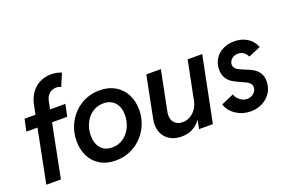

<svg xmlns="http://www.w3.org/2000/svg" viewBox="-100 -1099 2134 1440"><g transform="rotate(-20 967.5 -379.0)"><path d="M79.1 -521H166.5L181.6 -596.7Q192.4 -649.4 220.5 -687.7Q248.5 -726.1 289.3 -746.1Q330.1 -766.1 377.9 -766.1Q422.4 -766.1 461.4 -750L418.9 -650.4Q402.3 -659.7 380.4 -659.7Q348.1 -659.7 325.2 -639.2Q302.2 -618.7 294.9 -582L282.7 -521H404.8L385.3 -425.3H263.7L179.7 0H63.5L147.5 -425.3H59.1Z M388.2 -228.5Q388.2 -309.6 426 -378.4Q463.9 -447.3 530.3 -488Q596.7 -528.8 679.2 -528.8Q750.5 -528.8 802.7 -497.8Q855 -466.8 882.6 -413.1Q910.2 -359.4 910.2 -292Q910.2 -211.4 872.1 -142.6Q834 -73.7 766.8 -33Q699.7 7.8 616.7 7.8Q543.9 7.8 492.2 -23.7Q440.4 -55.2 414.3 -108.9Q388.2 -162.6 388.2 -228.5ZM796.4 -290.5Q796.4 -353 763.9 -390.1Q731.4 -427.2 672.4 -427.2Q621.6 -427.2 583 -399.9Q544.4 -372.6 523.4 -327.4Q502.4 -282.2 502.4 -231.4Q502.4 -168.5 534.4 -130.9Q566.4 -93.3 625.5 -93.3Q675.8 -93.3 714.8 -120.8Q753.9 -148.4 775.1 -193.8Q796.4 -239.3 796.4 -290.5Z M1392.6 0H1282.2L1295.9 -66.4H1293Q1237.8 7.8 1142.1 7.8Q1093.8 7.8 1057.1 -11.2Q1020.5 -30.3 1000.5 -64.9Q980.5 -99.6 980.5 -145.5Q980.5 -166.5 984.9 -189L1050.8 -521H1167L1103.5 -202.6Q1100.6 -188 1100.6 -175.3Q1100.6 -136.2 1124.3 -113.5Q1147.9 -90.8 1186 -90.8Q1217.3 -90.8 1245.1 -106.2Q1272.9 -121.6 1292.2 -148.7Q1311.5 -175.8 1318.4 -209L1380.9 -521H1497.1Z M1509.3 -114.7 1608.9 -157.7Q1614.3 -140.1 1627.9 -124.3Q1641.6 -108.4 1660.6 -98.9Q1679.7 -89.4 1700.2 -89.4Q1720.7 -89.4 1737.8 -98.4Q1754.9 -107.4 1765.1 -122.8Q1775.4 -138.2 1775.4 -155.8Q1775.4 -172.4 1765.4 -184.6Q1755.4 -196.8 1740.2 -205.1Q1725.1 -213.4 1698.7 -224.6Q1660.6 -240.7 1636 -255.9Q1611.3 -271 1593.8 -298.3Q1576.2 -325.7 1576.2 -367.7Q1576.2 -415.5 1599.4 -452.1Q1622.6 -488.8 1662.8 -508.8Q1703.1 -528.8 1753.4 -528.8Q1796.9 -528.8 1831.5 -514.2Q1866.2 -499.5 1888.4 -475.3Q1910.6 -451.2 1919.4 -422.9L1823.2 -382.3Q1813.5 -403.3 1794.9 -417.7Q1776.4 -432.1 1748.5 -432.1Q1728 -432.1 1711.7 -423.3Q1695.3 -414.6 1686.5 -400.4Q1677.7 -386.2 1677.7 -370.1Q1677.7 -353 1688 -341.1Q1698.2 -329.1 1713.6 -321.5Q1729 -314 1756.8 -302.7Q1795.9 -287.6 1820.8 -273.2Q1845.7 -258.8 1863.5 -232.4Q1881.3 -206.1 1881.3 -164.6Q1881.3 -115.7 1856.7 -76.4Q1832 -37.1 1789.3 -14.6Q1746.6 7.8 1694.8 7.8Q1649.9 7.8 1610.6 -9Q1571.3 -25.9 1544.7 -54Q1518.1 -82 1509.3 -114.7Z"/></g></svg>

Font: Reddit Sans Chocolate SemiBold
Style: Italic
Weight: 600
Italic angle: -11.25°
Designer: Stephen Hutchings
Version: Version 1.013